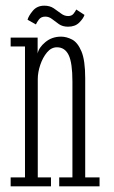

<svg xmlns="http://www.w3.org/2000/svg" viewBox="-20 -656 401 676"><path d="M17.5 0V-31.5H68V-492.5H17.5V-523.5H112.5V-467.5Q116.5 -488.5 139.8 -507.8Q163 -527 195 -527Q214 -527 233.8 -516.8Q253.5 -506.5 266.8 -475Q280 -443.5 280 -380.5V-31.5H330.5V0H188.5V-31.5H235V-369Q235 -434.5 221.8 -462Q208.5 -489.5 180.5 -489.5Q160.5 -489.5 145.5 -471.5Q130.5 -453.5 121.8 -427.5Q113 -401.5 113 -377.5V-31.5H159.5V0ZM219.5 -562Q200.5 -562 187.5 -571Q174.5 -580 163.5 -588.8Q152.5 -597.5 139.5 -597.5Q124.5 -597.5 116.8 -587Q109 -576.5 106.5 -570L77 -586.5Q80.5 -600 95.5 -618Q110.5 -636 136 -636Q155.5 -636 169.2 -626.8Q183 -617.5 194.8 -608.5Q206.5 -599.5 220 -599.5Q232.5 -599.5 239 -607.8Q245.5 -616 248.5 -622.5L277.5 -603.5Q273.5 -591 259 -576.5Q244.5 -562 219.5 -562Z"/></svg>

Font: Imbue 10pt ExtraLight
Style: Regular
Weight: 200
Designer: Tyler Finck
Foundry: Etcetera Type Company
Version: Version 1.102; ttfautohint (v1.8.3)